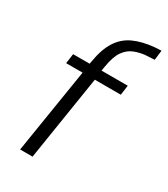

<svg xmlns="http://www.w3.org/2000/svg" viewBox="-177 -789 759 870"><g transform="rotate(30 202.5 -354.0)"><path d="M74 0 145 -443H59L66 -494H173L149 -474L155 -508Q166 -575 192.5 -617Q219 -659 263 -679.5Q307 -700 370 -706L405 -708L399 -657L350 -654Q321 -651 294 -640Q267 -629 247.5 -601.5Q228 -574 219 -519L212 -479L198 -494H352L345 -443H209L139 0Z"/></g></svg>

Font: Nunito Sans 7pt Condensed Light
Style: Italic
Weight: 300
Width: 3
Italic angle: -9°
Designer: Vernon Adams
Foundry: Vernon Adams
Version: Version 3.101;gftools[0.9.27]